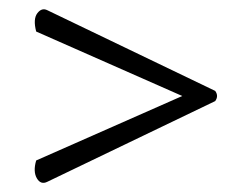

<svg xmlns="http://www.w3.org/2000/svg" viewBox="-20 -558 528 414"><path d="M444 -340 82 -166Q68 -159 59.5 -173.5Q51 -188 58 -212L373 -351L58 -490Q51 -517 60.5 -529.5Q70 -542 82 -536L444 -362Q452 -351 444 -340Z"/></svg>

Font: Arima
Style: Regular
Weight: 400
Designer: Joana Correia and Natanael Gama
Foundry: NDISCOVER
Version: Version 1.101;gftools[0.9.23]